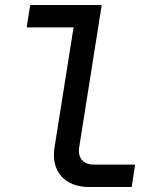

<svg xmlns="http://www.w3.org/2000/svg" viewBox="-20 -750 640 770"><path d="M338 0H508L522 -90H355C313 -90 290 -118 298 -162L388 -730H101L87 -640H275L199 -161C183 -64 238 0 338 0Z"/></svg>

Font: JetBrains Mono Medium
Style: Italic
Weight: 436
Italic angle: -9°
Monospace: yes
Designer: Philipp Nurullin, Konstantin Bulenkov
Foundry: JetBrains
Version: Version 2.305